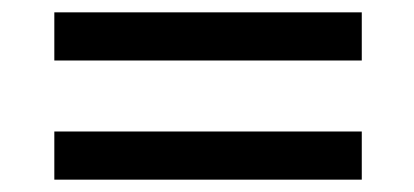

<svg xmlns="http://www.w3.org/2000/svg" viewBox="-20 -402 670 311"><path d="M68 -382H566V-304H68ZM68 -189H566V-111H68Z"/></svg>

Font: Rosario SemiBold
Style: Regular
Weight: 600
Designer: Hector Gatti
Foundry: Omnibus Type
Version: Version 1.101; ttfautohint (v1.8.1.43-b0c9)